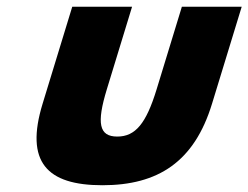

<svg xmlns="http://www.w3.org/2000/svg" viewBox="-20 -533 735 568"><path d="M370.7 -513H193.7L106 -226C53.4 -54 118.3 15 282.9 15C447.5 15 554.6 -54 607.2 -226L695 -513H518L443.4 -269C412.5 -168 380.9 -129 326.9 -129C273 -129 265.2 -168 296.1 -269Z"/></svg>

Font: Hussar
Style: BdSuprConOblThree
Weight: 700
Foundry: Cannot Into Space Fonts
Version: Version 2.00